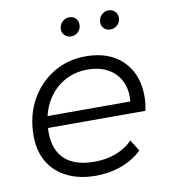

<svg xmlns="http://www.w3.org/2000/svg" viewBox="-81 -785 766 860"><g transform="rotate(-10 302.0 -355.0)"><path d="M287 5Q212 5 156.5 -22.5Q101 -50 71.5 -100Q42 -150 42 -219Q42 -309 80 -379Q118 -449 184 -489.5Q250 -530 333 -530Q403 -530 454 -503.5Q505 -477 533.5 -427Q562 -377 562 -307Q562 -291 560 -274.5Q558 -258 555 -243H94L103 -296H522L493 -276Q503 -339 484 -382Q465 -425 425.5 -447.5Q386 -470 331 -470Q267 -470 217 -438.5Q167 -407 139 -351.5Q111 -296 111 -222Q111 -143 156.5 -100.5Q202 -58 293 -58Q346 -58 391 -75.5Q436 -93 465 -124L497 -73Q460 -36 404.5 -15.5Q349 5 287 5ZM464 -629Q447 -629 435.5 -640Q424 -651 424 -667Q424 -688 437.5 -701.5Q451 -715 469 -715Q486 -715 498 -704Q510 -693 510 -675Q510 -655 496.5 -642Q483 -629 464 -629ZM286 -629Q269 -629 257 -640Q245 -651 245 -667Q245 -688 259 -701.5Q273 -715 290 -715Q308 -715 319.5 -704Q331 -693 331 -675Q331 -655 317.5 -642Q304 -629 286 -629Z"/></g></svg>

Font: MOST Montserrat
Style: Italic
Weight: 400
Italic angle: -11.3°
Designer: Julieta Ulanovsky
Foundry: Julieta Ulanovsky
Version: Version 8.000;March 11, 2024;FontCreator 15.0.0.2926 64-bit